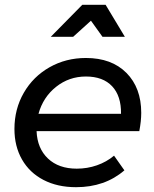

<svg xmlns="http://www.w3.org/2000/svg" viewBox="-20 -773 642 798"><path d="M567 -304Q567 -270 559 -228H132Q135 -156 179.5 -114Q224 -72 299 -72Q343 -72 383 -86Q423 -100 454 -126L497 -65Q416 5 296 5Q219 5 161 -25Q103 -55 71.5 -110Q40 -165 40 -237Q40 -320 79 -387.5Q118 -455 186 -493.5Q254 -532 337 -532Q444 -532 505.5 -470Q567 -408 567 -304ZM337 -455Q267 -455 213 -412Q159 -369 140 -300H483Q484 -374 446 -414.5Q408 -455 337 -455ZM499 -620H406L358 -687L284 -620H191L322 -753H419Z"/></svg>

Font: Gontserrat
Style: Italic
Weight: 400
Italic angle: -11.3°
Designer: Julieta Ulanovsky
Foundry: Julieta Ulanovsky
Version: Version 6.001